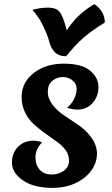

<svg xmlns="http://www.w3.org/2000/svg" viewBox="-20 -892 542 932"><path d="M451 -150Q451 -78 389 -29Q327 20 235 20Q143 20 90.5 -17Q38 -54 38 -102Q38 -150 67.5 -179.5Q97 -209 141 -209Q164 -209 184 -201Q152 -167 152 -129Q152 -91 173 -68Q194 -45 230 -45Q266 -45 290.5 -63.5Q315 -82 315 -111.5Q315 -141 298 -164Q281 -187 255.5 -204.5Q230 -222 200 -244Q170 -266 144.5 -288.5Q119 -311 102 -345.5Q85 -380 85 -421Q85 -492 143.5 -537.5Q202 -583 289.5 -583Q377 -583 417.5 -549Q458 -515 458 -469.5Q458 -424 429.5 -392Q401 -360 356 -360Q334 -360 306 -369Q328 -388 340 -412.5Q352 -437 352 -461Q352 -485 332 -501.5Q312 -518 284 -518Q256 -518 234 -499.5Q212 -481 212 -447Q212 -413 235.5 -383Q259 -353 293 -330.5Q327 -308 361.5 -284.5Q396 -261 422 -226.5Q448 -192 451 -150ZM137 -844Q174 -855 213.5 -855Q253 -855 270 -833.5Q287 -812 304 -745Q356 -825 438 -872Q488 -838 489 -783Q407 -732 366 -691Q366 -691 343 -668Q337 -662 321 -642.5Q305 -623 301 -619Q265 -619 246 -639Q227 -659 220 -687Q213 -715 192 -761Q171 -807 137 -844Z"/></svg>

Font: Merienda One
Style: Regular
Weight: 400
Designer: Eduardo Rodriguez Tunni
Foundry: Eduardo Rodriguez Tunni
Version: Version 1.001